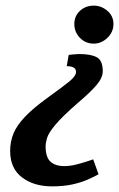

<svg xmlns="http://www.w3.org/2000/svg" viewBox="-20 -536 423 682"><path d="M165 126Q100 126 58 94Q16 62 16 0Q16 -33 28 -62Q40 -91 69.5 -122Q99 -153 152 -191Q202 -227 226 -246.5Q250 -266 250 -280Q250 -289 245 -293.5Q240 -298 232.5 -299.5Q225 -301 217 -301L224 -341Q224 -341 238.5 -342.5Q253 -344 263 -344Q303 -344 324 -332.5Q345 -321 345 -283Q345 -260 323 -234Q301 -208 256 -170Q200 -121 176 -92Q152 -63 147 -45.5Q142 -28 142 -16Q142 22 159 38Q176 54 209 54Q229 54 252.5 48Q276 42 293.5 36Q311 30 311 30L330 83Q316 91 292.5 101.5Q269 112 237.5 119Q206 126 165 126ZM313 -381Q284 -381 264 -401.5Q244 -422 244 -451Q244 -479 264 -497.5Q284 -516 313 -516Q340 -516 361.5 -497.5Q383 -479 383 -451Q383 -422 361.5 -401.5Q340 -381 313 -381Z"/></svg>

Font: Manuale
Style: Bold Italic
Weight: 700
Italic angle: -11°
Version: Version 1.002